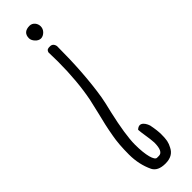

<svg xmlns="http://www.w3.org/2000/svg" viewBox="-266 -745 758 758"><g transform="rotate(-45 113.5 -365.5)"><path d="M181.6 -133.8C179.2 -142.6 163.1 -179.2 136.7 -154.3L138.2 -138.7C143.6 -103.5 146.5 -81.5 146.5 -73.7C146.5 -40 138.2 -23.4 122.1 -23.4H111.3C97.7 -23.4 86.4 -60.5 86.4 -122.1C86.4 -157.7 95.2 -213.4 109.9 -277.3C117.2 -307.6 123 -332.5 125.5 -348.1C138.2 -427.2 144 -515.6 144 -614.3C141.6 -627 134.3 -633.3 124 -633.3C113.3 -633.3 106.4 -633.3 102.5 -620.6C103 -602.5 103.5 -585.4 103.5 -568.4C103.5 -496.1 97.2 -427.7 85.9 -371.6L71.8 -310.5C63.5 -277.8 55.7 -244.6 49.8 -209.5V-210C44.4 -181.2 42 -148.4 42 -110.8C42 -72.8 49.8 -39.1 64 -9.3C72.8 7.8 90.8 16.6 119.1 16.6C147.5 16.6 166 5.9 176.3 -15.1C181.2 -23.9 184.6 -32.7 186.5 -42C188.5 -51.8 189 -63 189 -76.7C189 -90.8 187 -109.4 182.1 -133.3ZM87.4 -714.4C87.4 -707 91.3 -698.7 97.7 -691.9C104 -684.6 112.8 -680.2 120.6 -680.2C128.4 -680.2 137.2 -684.1 144.5 -691.9C150.9 -698.7 153.8 -707 153.8 -715.3C153.8 -731.9 141.6 -748 124 -748C100.1 -748 87.4 -736.8 87.4 -714.4Z"/></g></svg>

Font: Amatic Mod Bold ONEptTWO
Style: Bold
Weight: 700
Designer: David Occhino Design
Foundry: David Occhino Design
Version: Version 1.2